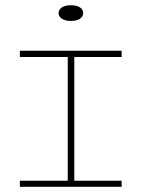

<svg xmlns="http://www.w3.org/2000/svg" viewBox="-20 -714 541 734"><path d="M56 0V-23H239V-496H56V-520H445V-496H264V-23H445V0ZM251 -634Q229 -634 216.5 -642.5Q204 -651 204 -664Q204 -677 216.5 -685.5Q229 -694 251 -694Q274 -694 286 -685.5Q298 -677 298 -664Q298 -651 286 -642.5Q274 -634 251 -634Z"/></svg>

Font: Padyakke Expanded One
Style: Regular
Weight: 400
Designer: James Puckett
Foundry: Dunwich Type Founders
Version: Version 1.500; ttfautohint (v1.8.4.7-5d5b)